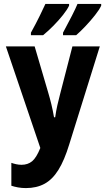

<svg xmlns="http://www.w3.org/2000/svg" viewBox="-20 -951 537 981"><path d="M112 10Q91 10 72 6.5Q53 3 38 -2V-119Q49 -115 62.5 -112Q76 -109 90 -109Q122 -109 144 -127Q166 -145 186 -195L10 -714H157L226 -479Q235 -449 242.5 -418Q250 -387 256 -352H262Q267 -387 273 -413Q279 -439 287 -470L350 -714H490L334 -214Q309 -132 278.5 -83Q248 -34 207.5 -12Q167 10 112 10ZM497 -922Q488 -902 465.5 -873.5Q443 -845 417 -817.5Q391 -790 369 -771H302V-784Q327 -830 347.5 -870.5Q368 -911 376 -931H497ZM333 -922Q323 -901 301.5 -874Q280 -847 253.5 -820Q227 -793 200 -771H138V-784Q164 -831 183.5 -871Q203 -911 212 -931H333Z"/></svg>

Font: Noto Sans ExtraCondensed
Style: Bold
Weight: 700
Width: 2
Designer: Monotype Design Team
Foundry: Monotype Imaging Inc.
Version: Version 2.013; ttfautohint (v1.8.4.7-5d5b)